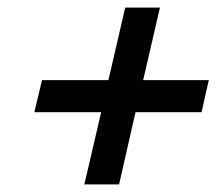

<svg xmlns="http://www.w3.org/2000/svg" viewBox="-20 -623 584 503"><path d="M201 -140 245 -329H70L90 -413H264L308 -603H399L355 -413H527L508 -329H335L292 -140Z"/></svg>

Font: Instrument Sans Condensed SemiBold Italic
Style: Regular
Weight: 600
Width: 3
Italic angle: -13°
Designer: Rodrigo Fuenzalida
Foundry: fragTYPE
Version: Version 1.000; ttfautohint (v1.8.4.7-5d5b);gftools[0.9.28]